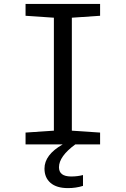

<svg xmlns="http://www.w3.org/2000/svg" viewBox="-20 -734 640 976"><path d="M488.8 0H109.9V-60.1L253.9 -69.8V-644L109.9 -653.8V-713.9H488.8V-653.8L345.2 -644V-69.8L488.8 -60.1ZM401.9 155.8V210.9Q366.2 222.2 325.7 222.2Q267.6 222.2 236.8 195.6Q206.1 168.9 206.1 123Q206.1 52.7 298.8 0H362.8Q279.8 61 279.8 116.2Q279.8 163.1 341.8 163.1Q374 163.1 401.9 155.8Z"/></svg>

Font: WenQuanYi Micro Hei Mono
Style: Regular
Weight: 400
Foundry: Ascender Corporation
Version: Version 0.2.0-beta